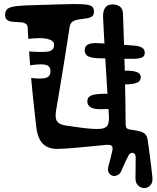

<svg xmlns="http://www.w3.org/2000/svg" viewBox="-20 -727 777 953"><path d="M325.5 -593Q320 -555 311.5 -501.5Q303 -448 293.5 -389.2Q284 -330.5 274.8 -275.8Q265.5 -221 258.5 -180Q252 -140.5 263.2 -124.8Q274.5 -109 304.2 -104.2Q334 -99.5 383.5 -93Q442.5 -85.5 473 -87Q503.5 -88.5 513.2 -104Q523 -119.5 520.5 -154Q516 -219.5 511.5 -290.8Q507 -362 503 -430.2Q499 -498.5 496 -554.5Q493 -610.5 491.5 -645Q491 -672 501.8 -688.5Q512.5 -705 539.5 -705Q559 -705 574.5 -694.8Q590 -684.5 590.5 -656Q593 -588.5 595.5 -511.5Q598 -434.5 599.8 -359Q601.5 -283.5 602.5 -218.5Q603.5 -153.5 603.5 -110Q603.5 -97.5 608.5 -91.5Q613.5 -85.5 625.5 -84Q660.5 -79.5 678.5 -73.8Q696.5 -68 703.8 -57.8Q711 -47.5 713.5 -29Q717.5 -1.5 722 31.8Q726.5 65 730.2 97Q734 129 736.5 153Q739 180 725.8 193.2Q712.5 206.5 696 206.5Q680 206.5 666.2 194.2Q652.5 182 652.5 158Q652.5 145.5 652.8 127.2Q653 109 653.2 89.5Q653.5 70 653.5 53Q653.5 43 648.5 37.2Q643.5 31.5 636.5 31.5Q631.5 31.5 626 35.2Q620.5 39 616.5 47Q612 55.5 607.5 65Q603 74.5 598.8 84Q594.5 93.5 590.5 103Q586.5 112.5 582.5 121Q577 134 567 140.2Q557 146.5 547 146.5Q532.5 146.5 522.2 133.8Q512 121 518.5 97Q524 76.5 529 57.2Q534 38 537.5 21Q541.5 2 533.5 -3.8Q525.5 -9.5 507.5 -8Q469.5 -4.5 427.8 -0.2Q386 4 345 7.5Q304 11 268.5 12Q235 13 212.2 1Q189.5 -11 176.5 -36.2Q163.5 -61.5 159.5 -101Q154.5 -145.5 149.5 -191Q144.5 -236.5 140.5 -275.8Q136.5 -315 134.5 -340Q182.5 -334 206.5 -340.2Q230.5 -346.5 230.5 -374Q230.5 -397.5 209.8 -404.5Q189 -411.5 129.5 -403Q128 -421 126.8 -438.2Q125.5 -455.5 124.5 -472Q179.5 -467 214 -470.5Q248.5 -474 248.5 -504Q248.5 -526 216 -533.8Q183.5 -541.5 120.5 -534Q120 -541.5 119.5 -550Q119 -558.5 118.5 -568.2Q118 -578 117.5 -589Q117 -603 108.5 -608.8Q100 -614.5 87.2 -616Q74.5 -617.5 60.5 -617.8Q46.5 -618 34 -620.2Q21.5 -622.5 13.5 -629.8Q5.5 -637 5.5 -653Q5.5 -668 12.2 -677.8Q19 -687.5 40.2 -692.8Q61.5 -698 105.5 -700Q113.5 -700.5 119.5 -700.5Q125.5 -700.5 135 -701Q145 -701.5 151.5 -701.5Q158 -701.5 165.5 -702Q179 -702.5 192 -702.8Q205 -703 219.5 -703.5Q226 -704 231.2 -704Q236.5 -704 241.2 -704.2Q246 -704.5 250.5 -704.5Q256.5 -705 261 -705Q265.5 -705 270.5 -705.2Q275.5 -705.5 282.5 -705.5Q354.5 -708 389.5 -706Q424.5 -704 435.5 -695.5Q446.5 -687 446.5 -670Q446.5 -654.5 438.5 -647.2Q430.5 -640 417.5 -637.2Q404.5 -634.5 389.8 -633Q375 -631.5 361.2 -628.5Q347.5 -625.5 337.8 -617.5Q328 -609.5 325.5 -593ZM374.5 -37Q374.5 -37 374.5 -37Q374.5 -37 374.5 -37Q374.5 -37 374.5 -37Q374.5 -37 374.5 -37Q374.5 -37 374.5 -37Q374.5 -37 374.5 -37Q374.5 -37 374.5 -37Q374.5 -37 374.5 -37ZM470.5 -37Q470.5 -37 470.5 -37Q470.5 -37 470.5 -37Q470.5 -37 470.5 -37Q470.5 -37 470.5 -37Q470.5 -37 470.5 -37Q470.5 -37 470.5 -37Q470.5 -37 470.5 -37Q470.5 -37 470.5 -37ZM640.5 -501Q673 -499 685.8 -490Q698.5 -481 698.5 -465Q698.5 -447 683 -441Q667.5 -435 636.5 -435Q594 -435 550.8 -435.8Q507.5 -436.5 464.5 -438Q432.5 -439.5 416.5 -448.2Q400.5 -457 400.5 -477Q400.5 -499 417.8 -506.8Q435 -514.5 462.5 -513Q510.5 -511 554.2 -508Q598 -505 640.5 -501ZM566.5 -306 562.5 -377Q595.5 -377 621.8 -375.8Q648 -374.5 663.2 -367.5Q678.5 -360.5 678.5 -344Q678.5 -326 664 -318.5Q649.5 -311 624.2 -309.2Q599 -307.5 566.5 -306ZM540.5 -187Q528 -186.5 511 -185.8Q494 -185 477.5 -185Q413.5 -185 413.5 -224Q413.5 -243 429 -251.2Q444.5 -259.5 480.5 -261Q497 -262 514 -261.5Q531 -261 541.5 -261Q566.5 -261 574.5 -251.2Q582.5 -241.5 582.5 -227Q582.5 -210 571.8 -199.2Q561 -188.5 540.5 -187ZM279.5 -368Q279.5 -368 279.5 -368Q279.5 -368 279.5 -368Q279.5 -368 279.5 -368Q279.5 -368 279.5 -368Q279.5 -368 279.5 -368Q279.5 -368 279.5 -368Q279.5 -368 279.5 -368Q279.5 -368 279.5 -368Z"/></svg>

Font: Kablammo
Style: Regular
Weight: 400
Designer: Travis Kochel, Lizy Gershenzon, Daria Petrova, Ethan Cohen
Foundry: Vectro Type Foundry
Version: Version 1.002